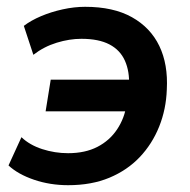

<svg xmlns="http://www.w3.org/2000/svg" viewBox="-20 -534 559 564"><path d="M180 10Q127 10 80 -6Q33 -22 5 -48L43 -131Q67 -108 104 -96Q141 -84 180 -84Q230 -84 266 -102.5Q302 -121 324 -154Q346 -187 352 -228L360 -207H114L129 -300H370L359 -282Q361 -324 347 -355.5Q333 -387 301.5 -403.5Q270 -420 219 -420Q184 -420 146.5 -408.5Q109 -397 78 -373L50 -458Q71 -474 100.5 -486.5Q130 -499 164 -506.5Q198 -514 230 -514Q313 -514 367.5 -483.5Q422 -453 448 -399Q474 -345 470 -271Q468 -213 447.5 -162Q427 -111 390.5 -72.5Q354 -34 301.5 -12Q249 10 180 10Z"/></svg>

Font: Nunitoga
Style: Bold Italic
Weight: 700
Italic angle: -9°
Designer: Vernon Adams
Foundry: Vernon Adams
Version: Version 1.0